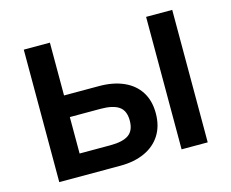

<svg xmlns="http://www.w3.org/2000/svg" viewBox="-99 -846 1190 987"><g transform="rotate(-15 496.0 -352.5)"><path d="M101 0V-705H240V-424H426Q501 -424 556.5 -399.5Q612 -375 642 -328Q672 -281 672 -214Q672 -147 642 -99Q612 -51 556.5 -25.5Q501 0 426 0ZM240 -115H404Q471 -115 502 -137.5Q533 -160 533 -212Q533 -265 501 -287Q469 -309 404 -309H240ZM752 0V-705H891V0Z"/></g></svg>

Font: Nunito Sans 6pt
Style: Bold
Weight: 700
Version: Version 3.101;gftools[0.9.27]